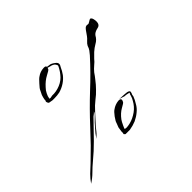

<svg xmlns="http://www.w3.org/2000/svg" viewBox="-112 -643 732 732"><g transform="rotate(-45 254.0 -277.5)"><path d="M197.3 -478.5Q196.3 -474.6 176.8 -464.8Q158.2 -455.1 141.6 -436.5Q132.8 -427.7 127.9 -417Q122.1 -406.2 121.1 -396.5Q120.1 -394.5 126 -394.5Q130.9 -395.5 136.7 -396.5Q158.2 -395.5 179.7 -404.3Q201.2 -413.1 214.8 -430.7Q220.7 -437.5 227.5 -449.2Q234.4 -460.9 233.4 -462.9Q229.5 -472.7 223.6 -475.6Q217.8 -479.5 210 -480.5Q180.7 -488.3 190.4 -488.3Q201.2 -488.3 210.9 -486.3Q219.7 -486.3 233.4 -475.6Q241.2 -469.7 241.2 -462.9Q241.2 -457 236.3 -450.2Q230.5 -436.5 220.7 -422.9Q210.9 -410.2 196.3 -400.4Q181.6 -390.6 164.1 -385.7Q150.4 -382.8 135.7 -382.8Q131.8 -382.8 127 -382.8Q127 -382.8 125 -382.8Q122.1 -383.8 108.4 -385.7Q103.5 -391.6 103.5 -395.5Q103.5 -396.5 103.5 -397.5Q106.4 -401.4 105.5 -407.2Q107.4 -417 110.4 -425.8Q114.3 -434.6 119.1 -443.4Q121.1 -449.2 134.8 -463.9Q147.5 -478.5 154.3 -482.4Q168.9 -493.2 187.5 -494.1Q189.5 -494.1 190.4 -494.1Q205.1 -494.1 197.3 -478.5ZM437.5 -497.1Q442.4 -501 446.3 -501Q448.2 -501 449.2 -500Q453.1 -496.1 454.1 -491.2Q456.1 -483.4 456.1 -477.5Q456.1 -459 441.4 -456.1Q421.9 -452.1 415 -441.4Q407.2 -426.8 392.6 -418.9Q378.9 -411.1 367.2 -400.4Q358.4 -391.6 349.6 -382.8Q341.8 -373 332 -365.2Q321.3 -356.4 312.5 -345.7Q304.7 -334 295.9 -323.2Q284.2 -307.6 270.5 -293.9Q257.8 -280.3 242.2 -268.6Q224.6 -254.9 210 -238.3Q194.3 -220.7 179.7 -205.1Q170.9 -196.3 159.2 -180.7Q147.5 -166 135.7 -160.2Q139.6 -162.1 144.5 -168Q148.4 -173.8 151.4 -177.7Q158.2 -185.5 165 -193.4Q171.9 -201.2 178.7 -209Q182.6 -212.9 194.3 -224.6Q206.1 -235.4 206.1 -241.2Q206.1 -240.2 199.2 -234.4Q192.4 -229.5 191.4 -228.5Q174.8 -211.9 159.2 -195.3Q142.6 -177.7 126 -161.1Q112.3 -147.5 98.6 -134.8Q84 -122.1 69.3 -109.4Q52.7 -95.7 37.1 -80.1Q22.5 -65.4 3.9 -53.7Q14.6 -69.3 28.3 -83Q43 -96.7 56.6 -109.4Q82 -133.8 106.4 -158.2Q130.9 -183.6 155.3 -210Q201.2 -259.8 251 -306.6Q300.8 -352.5 346.7 -403.3Q353.5 -411.1 358.4 -418Q363.3 -424.8 366.2 -434.6Q370.1 -442.4 377.9 -449.2Q385.7 -456.1 390.6 -462.9Q407.2 -488.3 413.1 -491.2Q418.9 -494.1 423.8 -492.2Q425.8 -492.2 428.7 -492.2Q431.6 -493.2 437.5 -497.1Q437.5 -497.1 438.5 -482.4Q439.5 -468.8 440.4 -459Q440.4 -459 437.5 -497.1ZM310.5 -188.5Q309.6 -184.6 291 -174.8Q273.4 -165 258.8 -145.5Q253.9 -138.7 247.1 -124Q240.2 -110.4 243.2 -110.4Q248 -109.4 252 -109.4Q255.9 -109.4 260.7 -110.4Q281.2 -113.3 300.8 -125Q321.3 -136.7 334 -155.3Q339.8 -164.1 344.7 -173.8Q348.6 -183.6 350.6 -192.4Q358.4 -194.3 346.7 -197.3Q334 -200.2 331.1 -199.2Q304.7 -207 308.6 -207Q309.6 -207 310.5 -206.1Q322.3 -205.1 331.1 -205.1Q336.9 -205.1 342.8 -204.1Q348.6 -204.1 354.5 -201.2Q359.4 -198.2 358.4 -194.3Q358.4 -192.4 357.4 -189.5Q353.5 -182.6 353.5 -175.8Q348.6 -162.1 339.8 -148.4Q332 -133.8 318.4 -123Q305.7 -112.3 289.1 -104.5Q272.5 -97.7 253.9 -94.7Q248 -94.7 242.2 -94.7Q236.3 -94.7 230.5 -94.7Q224.6 -99.6 225.6 -100.6Q225.6 -101.6 225.6 -101.6Q227.5 -100.6 225.6 -103.5Q225.6 -103.5 226.6 -104.5Q226.6 -105.5 226.6 -112.3Q227.5 -122.1 229.5 -131.8Q232.4 -140.6 236.3 -149.4Q237.3 -155.3 249 -171.9Q260.7 -187.5 267.6 -191.4Q282.2 -202.1 300.8 -204.1Q319.3 -205.1 310.5 -188.5Z"/></g></svg>

Font: Margalida Font
Style: Regular
Weight: 400
Designer: Mateu Riera. mateurierasureda@hotmail.com
Version: Version 1.0